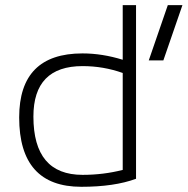

<svg xmlns="http://www.w3.org/2000/svg" viewBox="-20 -718 721 738"><path d="M681.2 -698.2 607.9 -485.8H551.8L625 -698.2ZM451.7 -437.5Q377.4 -463.9 297.4 -463.9Q108.4 -463.9 108.4 -270Q108.4 -45.9 297.4 -45.9Q377.4 -45.9 451.7 -64.9ZM502.9 -30.8Q419.4 0 292.5 0Q53.7 0 53.7 -266.6Q53.7 -512.7 296.9 -512.7Q373 -512.7 451.7 -488.3V-698.2H502.9Z"/></svg>

Font: Voltera Light
Style: Light
Weight: 300
Designer: Bernd Montag
Version: Version 1.301